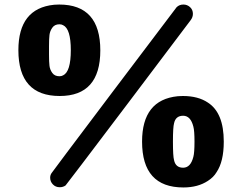

<svg xmlns="http://www.w3.org/2000/svg" viewBox="-20 -770 1069 846"><path d="M422 -548Q422 -347 243 -347Q61 -347 61 -549Q61 -733 218 -749Q220 -749 228 -749.5Q236 -750 241 -750Q422 -750 422 -548ZM196 -548V-529Q196 -497 198 -480Q200 -463 210.5 -448.5Q221 -434 242 -434Q251 -434 258 -438Q292 -454 292 -549Q292 -643 258 -659Q251 -663 242 -663Q221 -663 210.5 -648Q200 -633 198 -616Q196 -599 196 -567ZM243 55Q225 55 213 42.5Q201 30 201 13Q201 2 207 -7Q209 -11 480.5 -371Q752 -731 758 -738Q770 -750 788 -750Q805 -750 817.5 -738.5Q830 -727 830 -709Q830 -694 820 -681Q816 -675 545 -316.5Q274 42 269 47Q258 55 243 55ZM606 -146Q606 -330 763 -346Q764 -346 773 -346.5Q782 -347 786 -347Q853 -347 896 -318Q966 -273 966 -146Q966 -58 934 -11Q921 11 896 27Q852 56 788 56Q606 56 606 -146ZM832 -212Q820 -260 787 -260Q754 -260 747 -227Q742 -210 742 -146Q742 -81 747 -64Q754 -31 787 -31Q820 -31 832 -79Q837 -97 837 -146Q837 -194 832 -212Z"/></svg>

Font: KaTeX_SansSerif
Style: Bold
Weight: 700
Version: Version 1.1; ttfautohint (v1.3)